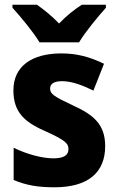

<svg xmlns="http://www.w3.org/2000/svg" viewBox="-20 -837 500 816"><path d="M148 -657H316C342 -701 397 -767 430 -804V-817H328C297 -797 263 -771 231 -737C199 -771 166 -796 137 -817H33V-804C67 -767 123 -699 148 -657ZM427 -216C427 -310 375 -350 292 -388C207 -428 193 -438 193 -461C193 -481 210 -492 244 -492C285 -492 330 -475 377 -452L422 -566C360 -596 305 -610 241 -610C116 -610 37 -556 37 -453C37 -365 79 -321 167 -282C259 -241 271 -227 271 -203C271 -178 252 -164 207 -164C159 -164 93 -182 38 -209V-72C93 -49 143 -41 211 -41C355 -41 427 -104 427 -216Z"/></svg>

Font: Noto Sans Tamil UI SemiCondensed ExtraBold
Style: Regular
Weight: 800
Width: 4
Designer: Jelle Bosma - Monotype Design Team
Foundry: Monotype Imaging Inc.
Version: Version 2.004